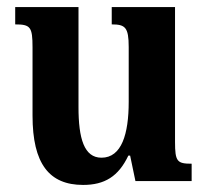

<svg xmlns="http://www.w3.org/2000/svg" viewBox="-20 -512 590 543"><path d="M215 11C276 11 315 -13 343 -72H348L363 0H522V-49C481 -49 475 -55 475 -111V-492H296V-443C334 -443 344 -435 344 -379V-224C344 -133 324 -66 267 -66C218 -66 202 -120 202 -209V-492H23V-443C66 -443 72 -436 72 -378V-185C72 -49 119 11 215 11Z"/></svg>

Font: Noto Serif Armenian Condensed
Style: Bold
Weight: 700
Width: 3
Designer: Monotype Design Team
Foundry: Monotype Imaging Inc.
Version: Version 2.008